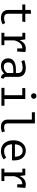

<svg xmlns="http://www.w3.org/2000/svg" viewBox="1688 -2500 825 4240"><g transform="rotate(90 2100.0 -380.5)"><path d="M377 11Q294 11 247 -32.5Q200 -76 200 -147V-461H79V-527H200V-646L284 -656V-527H467L456 -461H284V-148Q284 -103 308 -81Q332 -59 385 -59Q439 -59 486 -84L519 -27Q492 -9 453.5 1Q415 11 377 11Z M1130 -527 1118 -348H1050V-461H1045Q923 -461 872 -287V-65H979V0H705V-65H788V-462H705V-527H851L867 -402Q899 -470 943.5 -504Q988 -538 1056 -538Q1088 -538 1130 -527Z M1721 -48 1700 12Q1623 2 1604 -63Q1576 -27 1533.5 -8Q1491 11 1439 11Q1360 11 1314.5 -33Q1269 -77 1269 -151Q1269 -232 1332.5 -276Q1396 -320 1515 -320H1593V-363Q1593 -419 1561 -443.5Q1529 -468 1468 -468Q1408 -468 1331 -441L1308 -505Q1401 -538 1481 -538Q1577 -538 1627.5 -493Q1678 -448 1678 -368V-115Q1678 -84 1688 -69.5Q1698 -55 1721 -48ZM1593 -127V-262H1517Q1433 -262 1396 -234Q1359 -206 1359 -152Q1359 -52 1460 -52Q1499 -52 1534.5 -72Q1570 -92 1593 -127Z M2162 -714Q2162 -688 2145 -671.5Q2128 -655 2100 -655Q2073 -655 2056.5 -671.5Q2040 -688 2040 -714Q2040 -740 2056.5 -756.5Q2073 -773 2100 -773Q2128 -773 2145 -756.5Q2162 -740 2162 -714ZM2167 -67H2315V0H1921V-67H2083V-460H1926V-527H2167Z M2706 -130Q2706 -59 2793 -59Q2834 -59 2881 -77L2903 -16Q2853 11 2778 11Q2707 11 2664.5 -28Q2622 -67 2622 -134V-672H2460V-739H2706Z M3320 -59Q3359 -59 3391.5 -70.5Q3424 -82 3461 -106L3500 -50Q3463 -21 3415.5 -5Q3368 11 3320 11Q3206 11 3142.5 -63.5Q3079 -138 3079 -263Q3079 -342 3107 -404.5Q3135 -467 3187 -502.5Q3239 -538 3308 -538Q3408 -538 3465.5 -468.5Q3523 -399 3523 -279Q3523 -256 3521 -234H3167Q3170 -147 3212.5 -103Q3255 -59 3320 -59ZM3167 -298H3441Q3440 -381 3405 -425Q3370 -469 3309 -469Q3248 -469 3210 -425.5Q3172 -382 3167 -298Z M4130 -527 4118 -348H4050V-461H4045Q3923 -461 3872 -287V-65H3979V0H3705V-65H3788V-462H3705V-527H3851L3867 -402Q3899 -470 3943.5 -504Q3988 -538 4056 -538Q4088 -538 4130 -527Z"/></g></svg>

Font: Fira Mono
Style: Regular
Weight: 400
Designer: Carrois Corporate & Edenspiekermann AG
Foundry: Carrois Corporate GbR & Edenspiekermann AG
Version: Version 3.206